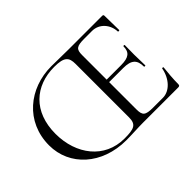

<svg xmlns="http://www.w3.org/2000/svg" viewBox="-118 -886 1149 1149"><g transform="rotate(-45 457.0 -311.5)"><path d="M398 4C444 4 498 0 542 0H840C852 0 855 -4 855 -15C855 -57 860 -112 864 -147C864 -151 853 -151 853 -148C840 -75 789 -21 732 -21H649C584 -21 571 -33 571 -85V-315H690C758 -315 784 -291 784 -233C784 -230 795 -230 795 -233L793 -325L794 -406C794 -409 783 -409 783 -406C783 -356 758 -336 693 -336H571V-543C571 -593 584 -604 651 -604H715C776 -604 820 -553 822 -492C822 -489 834 -489 834 -493L832 -616C832 -622 829 -625 822 -625H540L393 -627C207 -627 49 -501 49 -301C49 -129 192 4 398 4ZM397 -11C230 -11 125 -148 125 -323C125 -510 242 -612 403 -612C488 -612 506 -589 506 -534V-82C506 -21 478 -11 397 -11Z"/></g></svg>

Font: Cormorant Garamond
Style: Regular
Weight: 400
Designer: Christian Thalmann (Catharsis Fonts)
Foundry: Catharsis Fonts
Version: Version 4.002;Glyphs 3.4 (3410)